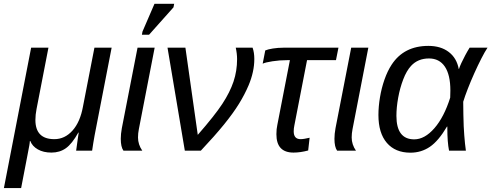

<svg xmlns="http://www.w3.org/2000/svg" viewBox="-41 -773 2521 985"><path d="M109.4 -26.9Q108.4 -21 97.9 33.7Q87.4 88.4 67.4 191.9H-21L118.7 -528.3H207.5L146.5 -213.9Q140.6 -184.1 140.6 -157.7Q140.6 -59.1 237.8 -59.1Q291.5 -59.1 331.1 -103.3Q370.6 -147.5 384.8 -227.1L443.4 -528.3H531.7L451.2 -113.8Q447.8 -96.7 444.3 -78.1Q440.9 -59.6 437.7 -40Q434.6 -20.5 431.6 0H349.6L351.6 -14.2Q356 -47.4 358.9 -66.9Q361.8 -86.4 362.8 -92.8H360.8Q328.6 -35.2 297.1 -12.7Q265.6 9.8 222.7 9.8Q181.6 9.8 153.1 -6.6Q124.5 -22.9 114.3 -49.8H112.3Q111.8 -43.9 111.1 -38.1Q110.4 -32.2 109.4 -26.9Z M667 -67.9Q667 -31.7 689 0H592.3Q585.4 -9.8 582 -24.9Q578.6 -40 578.6 -61Q578.6 -85.4 584 -115.2L664.6 -528.3H752.4L671.4 -110.8Q667 -88.9 667 -67.9ZM849.1 -735.4 723.6 -594.7H687L689.9 -610.8L751.5 -753.4H852.5Z M973.6 -81.1Q1017.1 -130.9 1048.6 -170.7Q1080.1 -210.4 1099.6 -240.2Q1138.7 -299.8 1157 -354.5Q1175.3 -409.2 1175.3 -469.7Q1175.3 -497.1 1168.5 -528.3H1254.9Q1263.7 -503.4 1263.7 -470.2Q1263.7 -437.5 1256.3 -403.8Q1249 -370.1 1234.4 -335.4Q1214.8 -289.1 1185.1 -240.7Q1155.3 -192.4 1108.2 -134.3Q1061 -76.2 989.3 0H907.2L818.4 -528.3H910.2Z M1433.1 -464.4Q1393.6 -464.4 1356.9 -458.7Q1320.3 -453.1 1306.6 -446.3L1319.8 -514.2Q1333 -520 1359.1 -524.2Q1385.3 -528.3 1412.1 -528.3H1695.3L1682.6 -464.4H1534.2L1469.2 -129.9Q1465.8 -114.3 1465.8 -99.1Q1465.8 -59.1 1501 -59.1Q1509.3 -59.1 1521 -61Q1532.7 -63 1547.4 -66.4L1540 -1Q1520 4.4 1501 7.1Q1481.9 9.8 1464.8 9.8Q1420.9 9.8 1398.9 -13.7Q1377 -37.1 1377 -84.5Q1377 -111.3 1381.8 -132.3L1446.3 -464.4Z M1763.2 -67.9Q1763.2 -31.7 1785.2 0H1688.5Q1681.6 -9.8 1678.2 -24.9Q1674.8 -40 1674.8 -61Q1674.8 -85.4 1680.2 -115.2L1760.7 -528.3H1848.6L1767.6 -110.8Q1763.2 -88.9 1763.2 -67.9Z M2156.7 -537.6Q2220.2 -537.6 2261.2 -506.3Q2302.2 -475.1 2312.5 -418.9H2313.5Q2317.4 -431.2 2325.9 -449.7Q2334.5 -468.3 2345.7 -489.3Q2356.9 -510.3 2368.2 -528.3H2460Q2446.3 -507.8 2428.5 -472.9Q2410.6 -438 2392.3 -397.2Q2374 -356.4 2358.9 -317.6Q2343.8 -278.8 2335.4 -251Q2335.4 -216.8 2336.2 -185.3Q2336.9 -153.8 2337.9 -125.5Q2339.4 -101.1 2340.8 -78.9Q2342.3 -56.6 2344.5 -37.1Q2346.7 -17.6 2349.1 0H2262.7Q2253.9 -43.9 2253.9 -115.7V-123.5H2252Q2208.5 -49.8 2164.3 -19.8Q2120.1 10.3 2064.5 10.3Q1986.8 10.3 1943.6 -40Q1900.4 -90.3 1900.4 -183.1Q1900.4 -225.6 1908.2 -272.9Q1916 -320.3 1931.4 -364.5Q1946.8 -408.7 1968.3 -441.4Q2031.2 -537.6 2156.7 -537.6ZM2159.7 -473.1Q2103 -473.1 2067.9 -435.1Q2044.4 -409.7 2027.6 -365.5Q2010.7 -321.3 2001.7 -271.5Q1992.7 -221.7 1992.7 -178.7Q1992.7 -58.1 2084 -58.1Q2137.7 -58.1 2187.5 -115.2Q2237.3 -172.4 2268.6 -272L2269.5 -308.6Q2269.5 -389.2 2241.2 -431.2Q2212.9 -473.1 2159.7 -473.1Z"/></svg>

Font: Arimo
Style: Italic
Weight: 400
Italic angle: -12°
Designer: Steve Matteson
Foundry: Monotype Imaging Inc.
Version: Version 1.33